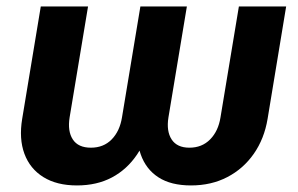

<svg xmlns="http://www.w3.org/2000/svg" viewBox="-20 -561 917 591"><path d="M216.8 9.8Q154.8 9.8 113.5 -15.9Q72.3 -41.5 55.2 -87.6Q38.1 -133.8 48.3 -195.3L105.5 -541H251L194.3 -199.7Q187.5 -157.2 204.1 -131.8Q220.7 -106.4 259.8 -106.4Q298.8 -106.4 323.7 -131.8Q348.6 -157.2 355.5 -199.7L412.1 -541H555.2L498.5 -199.7Q491.7 -157.2 508.3 -131.8Q524.9 -106.4 563 -106.4Q601.6 -106.4 626.7 -131.8Q651.9 -157.2 658.7 -199.7L715.3 -541H860.8L803.7 -195.3Q793.5 -133.8 761.2 -87.6Q729 -41.5 679.7 -15.9Q630.4 9.8 567.9 9.8Q506.3 9.8 467.8 -15.1Q429.2 -40 413.1 -85.9Q397 -131.8 403.8 -195.3H447.3Q433.1 -131.8 402.1 -85.7Q371.1 -39.6 324.7 -14.9Q278.3 9.8 216.8 9.8Z"/></svg>

Font: Inter 17pt
Style: Bold Italic
Weight: 700
Italic angle: -9.3988°
Version: Version 4.001;git-66647c0bb